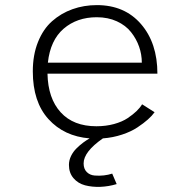

<svg xmlns="http://www.w3.org/2000/svg" viewBox="-20 -532 750 752"><path d="M437 189Q405.5 198.5 373.2 199.8Q341 201 313.2 193.8Q285.5 186.5 267.8 165.8Q250 145 250 114Q250 96 258.2 79Q266.5 62 280 48.8Q293.5 35.5 305.8 26.5Q318 17.5 331 10Q231 2 169.8 -65.5Q108.5 -133 108.5 -252.5Q108.5 -317 128.8 -367.5Q149 -418 184 -449Q219 -480 263.8 -496Q308.5 -512 359.5 -512Q468 -512 532.2 -437.8Q596.5 -363.5 596.5 -243.5H166Q168 -146.5 217.8 -92Q267.5 -37.5 357.5 -37.5Q394.5 -37.5 426.5 -46.2Q458.5 -55 479.8 -69.2Q501 -83.5 514.8 -96.8Q528.5 -110 536.5 -123.5L585.5 -92.5Q575.5 -78.5 559.2 -64Q543 -49.5 518.2 -33Q493.5 -16.5 458 -4.8Q422.5 7 383 10Q307.5 62.5 307.5 108Q307.5 129.5 319.8 141.8Q332 154 350.8 155.5Q369.5 157 386.8 155Q404 153 419.5 148ZM359 -464.5Q281.5 -464.5 229.2 -419.5Q177 -374.5 167.5 -286.5H535.5Q535.5 -318.5 524.8 -349.2Q514 -380 493.2 -406.2Q472.5 -432.5 437.8 -448.5Q403 -464.5 359 -464.5Z"/></svg>

Font: League Mono UltraLight
Style: Regular
Weight: 200
Width: 6
Designer: Tyler Finck
Foundry: The League of Moveable Type / Tyler Finck
Version: Version 2.210